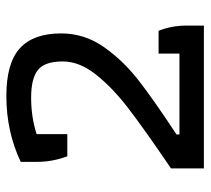

<svg xmlns="http://www.w3.org/2000/svg" viewBox="-48 -598 646 589"><g transform="rotate(-90 274.5 -303.0)"><path d="M53 -101 72 -114Q179 -187 240 -234Q301 -281 341 -331.5Q381 -382 381 -433Q381 -488 355 -509Q329 -530 270 -530Q210 -530 158 -513V-419H90Q73 -465 73 -510V-562Q166 -606 275 -606Q376 -606 421.5 -564.5Q467 -523 467 -438Q467 -367 426 -308Q385 -249 325 -202Q265 -155 157 -84V-75H405V-139H475Q491 -99 491 -54V0H53Z"/></g></svg>

Font: Athiti Medium
Style: Regular
Weight: 500
Designer: CadsonDemak Team
Foundry: CadsonDemak
Version: Version 1.032